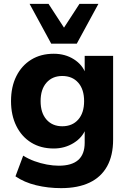

<svg xmlns="http://www.w3.org/2000/svg" viewBox="-20 -782 667 993"><path d="M296 191Q228 191 166.5 176Q105 161 60 130L100 23Q127 40 158.5 51.5Q190 63 222.5 69Q255 75 284 75Q351 75 384.5 45.5Q418 16 418 -44V-117H424Q407 -71 361 -42.5Q315 -14 258 -14Q191 -14 141.5 -44.5Q92 -75 64.5 -130.5Q37 -186 37 -259Q37 -333 64.5 -388Q92 -443 141.5 -473.5Q191 -504 258 -504Q317 -504 362 -475.5Q407 -447 423 -401H418V-493H565V-60Q565 22 534 78Q503 134 443 162.5Q383 191 296 191ZM302 -129Q354 -129 384.5 -163.5Q415 -198 415 -259Q415 -320 384.5 -354.5Q354 -389 302 -389Q251 -389 220.5 -354.5Q190 -320 190 -259Q190 -198 220.5 -163.5Q251 -129 302 -129ZM245 -556 133 -762H231L311 -639L391 -762H489L377 -556Z"/></svg>

Font: Nunito Sans 11pt ExtraBold
Style: Regular
Weight: 800
Version: Version 3.101;gftools[0.9.27]